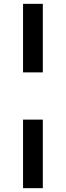

<svg xmlns="http://www.w3.org/2000/svg" viewBox="-20 -820 343 1000"><path d="M203 -800V-443H100V-800ZM203 -197V160H100V-197Z"/></svg>

Font: Syne SemiBold
Style: Regular
Weight: 600
Designer: Lucas Descroix
Foundry: Bonjour Monde
Version: Version 2.200; ttfautohint (v1.8.4)